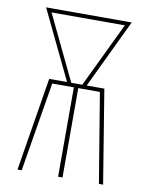

<svg xmlns="http://www.w3.org/2000/svg" viewBox="-83 -796 666 857"><g transform="rotate(10 250.0 -367.5)"><path d="M56 0 125 -423H206L56 -735H444L295 -423H375L444 0H425L358 -405H260V0H240V-405H142L75 0ZM225 -423H275L416 -717H84Z"/></g></svg>

Font: Zed Mono Thin
Style: Regular
Weight: 100
Monospace: yes
Designer: Belleve Invis
Foundry: Belleve Invis
Version: Version 1.0.0; ttfautohint (v1.8.4)